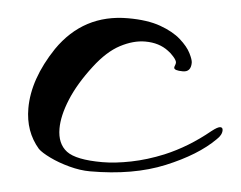

<svg xmlns="http://www.w3.org/2000/svg" viewBox="-37 -409 565 451"><g transform="rotate(5 246.0 -184.0)"><path d="M190 -1Q167 -1 141 -8Q115 -15 94.5 -25Q74 -35 66 -43Q33 -81 33 -136Q33 -205 83 -280Q143 -367 248 -367Q294 -367 324.5 -356Q355 -345 373 -329Q391 -313 398.5 -298Q406 -283 406 -276Q406 -254 387 -254Q366 -254 366 -261Q366 -263 367.5 -266.5Q369 -270 369 -273Q369 -278 361.5 -286.5Q354 -295 348 -299Q326 -316 293 -316Q265 -316 234.5 -300Q204 -284 175 -246Q142 -203 126 -164Q110 -125 110 -95Q110 -59 132.5 -42Q155 -25 217 -25Q247 -25 284.5 -32.5Q322 -40 361 -56Q416 -79 466 -120Q480 -131 486 -131Q492 -131 492 -124Q492 -113 480 -102Q440 -62 366 -31.5Q292 -1 190 -1Z"/></g></svg>

Font: Grechen Fuemen
Style: Regular
Weight: 400
Designer: Robert E. Leuschke
Foundry: Robert E. Leuschke
Version: Version 1.010; ttfautohint (v1.8.3)